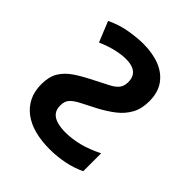

<svg xmlns="http://www.w3.org/2000/svg" viewBox="-200 -857 1000 1000"><g transform="rotate(45 300.0 -357.0)"><path d="M325 10Q264 10 214.5 -3Q165 -16 129.5 -42.5Q94 -69 74.5 -108Q55 -147 55 -199Q55 -255 77 -291Q99 -327 140.5 -354.5Q182 -382 241 -411Q284 -433 312 -447.5Q340 -462 354 -480Q368 -498 368 -527Q368 -552 358 -569Q348 -586 327.5 -595Q307 -604 274 -604Q243 -604 203 -595Q163 -586 114 -565L68 -678Q124 -705 182 -714.5Q240 -724 282 -724Q352 -724 404.5 -703Q457 -682 486.5 -640Q516 -598 516 -534Q516 -478 494 -438.5Q472 -399 434.5 -370Q397 -341 350 -316Q304 -292 271 -275.5Q238 -259 220.5 -241Q203 -223 203 -191Q203 -160 218 -142.5Q233 -125 260 -117.5Q287 -110 321 -110Q371 -110 423 -123.5Q475 -137 530 -165V-33Q484 -11 431.5 -0.5Q379 10 325 10Z"/></g></svg>

Font: Noto Sans Mono
Style: Bold
Weight: 700
Designer: Monotype Design Team
Foundry: Monotype Imaging Inc.
Version: Version 2.014